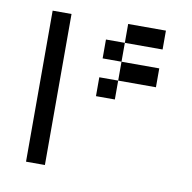

<svg xmlns="http://www.w3.org/2000/svg" viewBox="-63 -751 626 626"><g transform="rotate(10 250.0 -438.0)"><path d="M125 -187.5H62.5V-687.5H125ZM250 -500H312.5V-437.5H250ZM250 -625H312.5V-562.5H250ZM312.5 -562.5H437.5V-500H312.5ZM312.5 -687.5H437.5V-625H312.5Z"/></g></svg>

Font: 寒蝉点阵体 16px
Style: Regular
Weight: 400
Designer: Designed by Warren2060
Foundry: ChillType
Version: Version 1.000